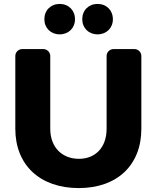

<svg xmlns="http://www.w3.org/2000/svg" viewBox="-20 -950 798 978"><path d="M284 -930C239 -930 206 -898 206 -852C206 -807 239 -775 284 -775C329 -775 362 -807 362 -852C362 -898 329 -930 284 -930ZM477 -930C432 -930 399 -898 399 -852C399 -807 432 -775 477 -775C522 -775 555 -807 555 -852C555 -898 522 -930 477 -930ZM665 -700H558C539 -700 523 -684 523 -665V-294C523 -199 466 -141 382 -141C297 -141 236 -199 236 -294V-665C236 -684 220 -700 201 -700H93C74 -700 58 -684 58 -665V-294C58 -109 184 8 381 8C577 8 700 -109 700 -294V-665C700 -684 684 -700 665 -700Z"/></svg>

Font: Trueno
Style: RoundBd
Weight: 700
Designer: Julieta Ulanovsky, Jasper
Foundry: Julieta Ulanovsky, Cannot Into Space Fonts
Version: Version 3.001